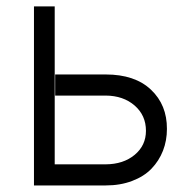

<svg xmlns="http://www.w3.org/2000/svg" viewBox="-20 -565 584 585"><path d="M148.1 -338.1H302.2Q391 -338.1 440 -291.7Q489 -245.4 488.6 -172.2Q488.6 -136.7 476.6 -105.8Q464.5 -74.9 441.6 -51.1Q418.7 -27.3 382.6 -13.7Q346.6 0 302.2 0H83.5V-545.5H146.7V-64.3H302.2Q355.8 -64.6 390.3 -93.2Q424.7 -121.8 424.7 -166.5Q424.7 -213.4 390.3 -243.4Q355.8 -273.4 302.2 -273.8H148.1Z"/></svg>

Font: Inter Light BETA
Style: Regular
Weight: 300
Designer: Rasmus Andersson
Foundry: rsms
Version: Version 3.011;git-f93a4a705